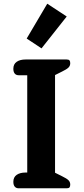

<svg xmlns="http://www.w3.org/2000/svg" viewBox="-20 -1016 451 1036"><path d="M124 -808 235 -996 340 -927 204 -755ZM52 -35Q52 -60 70 -72.5Q88 -85 118 -85H127V-610H81Q67 -610 59.5 -619Q52 -628 52 -645Q52 -670 70 -682.5Q88 -695 118 -695H340Q351 -695 355 -690Q359 -685 359 -675Q359 -661 349.5 -651.5Q340 -642 315 -630L277 -611V-84L315 -65Q340 -53 349.5 -43.5Q359 -34 359 -20Q359 -10 355 -5Q351 0 340 0H81Q67 0 59.5 -9Q52 -18 52 -35Z"/></svg>

Font: Maitree
Style: Bold
Weight: 700
Designer: CadsonDemak Team
Foundry: CadsonDemak
Version: Version 1.002